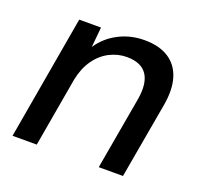

<svg xmlns="http://www.w3.org/2000/svg" viewBox="-97 -635 785 745"><g transform="rotate(20 295.0 -262.0)"><path d="M25 0 114 -512H204L196 -429Q226 -474 274.5 -499Q323 -524 380 -524Q441 -524 480 -499Q519 -474 533.5 -426.5Q548 -379 536 -312L481 0H381L434 -302Q445 -369 421 -404Q397 -439 338 -439Q301 -439 267 -421.5Q233 -404 209 -370Q185 -336 175 -287L125 0Z"/></g></svg>

Font: DM Sans 12pt Medium
Style: Italic
Weight: 500
Italic angle: -10°
Version: Version 4.004;gftools[0.9.30]